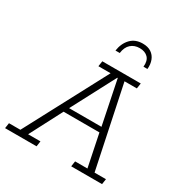

<svg xmlns="http://www.w3.org/2000/svg" viewBox="-208 -915 1003 1051"><g transform="rotate(30 294.0 -389.0)"><path d="M-29 0 -24 -34H48L321 -549H244L249 -583H492L487 -549H409L517 -34H589L584 0H389L394 -34H472L428 -248L444 -238H195L209 -249L97 -34H175L170 0ZM213 -257 206 -270H433L427 -257L368 -546H365ZM282 -670Q289 -718 317.5 -748Q346 -778 393 -778Q426 -778 447 -764Q468 -750 477.5 -725.5Q487 -701 484 -670H459Q463 -709 444 -728.5Q425 -748 391 -748Q358 -748 336 -728.5Q314 -709 309 -670Z"/></g></svg>

Font: Rokkitt SemiBold ExtraLight
Style: Italic
Weight: 250
Italic angle: -9°
Version: Version 3.103